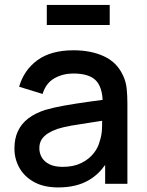

<svg xmlns="http://www.w3.org/2000/svg" viewBox="-20 -764 610 798"><path d="M174.5 -660V-743.5H436V-660ZM222.5 15Q162.5 15 122 -7.2Q81.5 -29.5 60.8 -66.2Q40 -103 40 -147Q40 -188 54.5 -219Q69 -250 97.5 -271.8Q126 -293.5 167.5 -307Q203.5 -317.5 249 -325.5Q294.5 -333.5 344.5 -340.5Q375.5 -344.5 406.5 -349Q404 -401 380 -428Q352 -458.5 284.5 -458.5Q242 -458.5 206.5 -438.8Q171 -419 157 -373.5L59.5 -403.5Q79.5 -473 135.8 -514Q192 -555 285.5 -555Q358 -555 411.8 -530.2Q465.5 -505.5 490.5 -452Q503.5 -425.5 506.5 -396Q509.5 -366.5 509.5 -332.5V0H417V-78.5Q388.5 -38 349.5 -15.5Q298 15 222.5 15ZM241 -70.5Q285.5 -70.5 317.5 -86.2Q349.5 -102 369 -126.5Q388.5 -151 394.5 -177.5Q403 -201.5 404 -231.5Q404.5 -243 404.5 -253Q404.5 -257.5 404.5 -262Q375.5 -257.5 349.5 -253.5Q309 -247.5 276.2 -241.8Q243.5 -236 218 -228Q196.5 -220.5 179.8 -210Q163 -199.5 153.2 -184.5Q143.5 -169.5 143.5 -148Q143.5 -127 154 -109.2Q164.5 -91.5 186 -81Q207.5 -70.5 241 -70.5Z"/></svg>

Font: Cns Manrope SemBd
Style: Regular
Weight: 600
Designer: Mikhail Sharanda
Foundry: Mikhail Sharanda
Version: Version 4.504